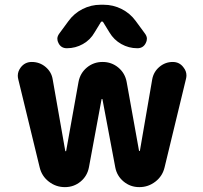

<svg xmlns="http://www.w3.org/2000/svg" viewBox="-20 -806 852 806"><path d="M413.1 -712.9Q411.1 -715.8 408.2 -715.8Q405.3 -715.8 403.3 -712.9L377 -669.9Q359.4 -638.7 328.1 -621.1Q296.9 -603.5 260.7 -603.5Q236.3 -603.5 225.6 -625Q220.7 -633.8 220.7 -643.6Q220.7 -654.3 229.5 -666L267.6 -717.8Q291 -750 326.7 -768.1Q362.3 -786.1 402.3 -786.1H415Q455.1 -786.1 490.7 -768.1Q526.4 -750 549.8 -717.8L587.9 -666Q596.7 -654.3 596.7 -643.6Q596.7 -633.8 591.8 -625Q581.1 -603.5 556.6 -603.5Q520.5 -603.5 489.3 -621.1Q458 -638.7 439.5 -669.9ZM410.2 -388.7Q410.2 -390.6 408.2 -390.6Q406.2 -390.6 406.2 -388.7L353.5 -104.5Q346.7 -67.4 318.4 -43.9Q290 -20.5 252.9 -20.5H252Q214.8 -20.5 185.1 -43.5Q155.3 -66.4 146.5 -103.5L56.6 -473.6Q54.7 -481.4 54.7 -488.3Q54.7 -506.8 67.4 -523.4Q85 -545.9 113.3 -545.9Q146.5 -545.9 171.4 -524.9Q196.3 -503.9 201.2 -472.7L253.9 -172.9Q254.9 -170.9 256.3 -170.9Q257.8 -170.9 257.8 -172.9L309.6 -461.9Q316.4 -499 344.7 -522.5Q373 -545.9 410.2 -545.9H411.1Q448.2 -545.9 476.6 -522.5Q504.9 -499 511.7 -461.9L563.5 -173.8Q563.5 -171.9 564.9 -171.9Q566.4 -171.9 567.4 -173.8L619.1 -473.6Q625 -504.9 649.4 -525.4Q673.8 -545.9 705.1 -545.9Q733.4 -545.9 750 -523.4Q762.7 -507.8 762.7 -489.3Q762.7 -482.4 760.7 -474.6L670.9 -103.5Q662.1 -66.4 632.3 -43.5Q602.5 -20.5 565.4 -20.5H564.5Q527.3 -20.5 499 -43.9Q470.7 -67.4 463.9 -103.5Z"/></svg>

Font: Gen Jyuu GothicX Bold
Style: Bold
Weight: 700
Designer: Ryoko NISHIZUKA (kana &amp; ideographs); Paul D. Hunt (Latin, Greek &amp; Cyrillic); Wenlong ZHANG (bopomofo); Sandoll C
Version: Version 1.058.20140828